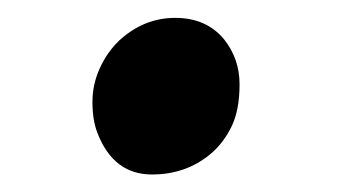

<svg xmlns="http://www.w3.org/2000/svg" viewBox="-20 -502 390 216"><path d="M89.4 -353Q84 -367.2 84 -387.2Q84 -407.2 92.3 -425.3Q100.6 -443.4 113.8 -456.1Q141.6 -481.9 177.2 -481.9Q211.9 -481.9 231.9 -458Q249.5 -436 249.5 -407.2Q249.5 -378.4 240.7 -360.1Q231.9 -341.8 217.8 -329.6Q189.9 -305.7 150.9 -305.7Q107.4 -305.7 89.4 -353Z"/></svg>

Font: Merriweather
Style: Heavy Italic
Weight: 900
Italic angle: -7°
Designer: Eben Sorkin
Foundry: Eben Sorkin
Version: Version 1.001